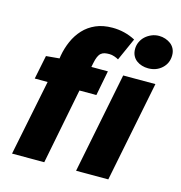

<svg xmlns="http://www.w3.org/2000/svg" viewBox="-108 -825 869 921"><g transform="rotate(15 327.0 -364.0)"><path d="M46 -376 70 -494 136 -500 138 -514Q145 -553 160.5 -588Q176 -623 201 -650Q226 -677 261.5 -692.5Q297 -708 344 -708Q405 -708 458 -680L408 -568Q400 -573 387 -577.5Q374 -582 362 -582Q349 -582 339 -580Q329 -578 321 -571.5Q313 -565 307.5 -552.5Q302 -540 298 -520L294 -500H376L352 -376H268L194 0H34L110 -376ZM352 0 452 -500H612L512 0ZM558 -564Q542 -564 527 -568.5Q512 -573 500 -582Q488 -591 481 -605Q474 -619 474 -638Q474 -656 481.5 -672.5Q489 -689 502 -701Q515 -713 532.5 -720.5Q550 -728 570 -728Q586 -728 601 -723Q616 -718 628 -709Q640 -700 647 -686Q654 -672 654 -654Q654 -615 626.5 -589.5Q599 -564 558 -564Z"/></g></svg>

Font: mr_Source Sans Pro
Style: Italic
Weight: 900
Italic angle: -11°
Designer: Paul D. Hunt
Foundry: Adobe Systems Incorporated
Version: Version 1.076;July 10, 2024;FontCreator 11.5.0.2430 64-bit